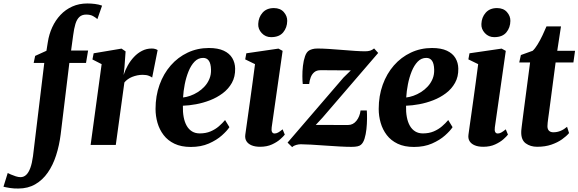

<svg xmlns="http://www.w3.org/2000/svg" viewBox="-151 -835 3332 1106"><path d="M124.5 -592.5Q131.5 -638 150 -678.2Q168.5 -718.5 197.5 -749.2Q226.5 -780 265.5 -797.5Q304.5 -815 352 -815Q374 -815 396 -812.2Q418 -809.5 437 -802.5L410 -725Q400 -734 384.8 -742.5Q369.5 -751 345.5 -751Q321 -751 306.2 -737.2Q291.5 -723.5 283.5 -697.2Q275.5 -671 270.5 -632L258.5 -544H356.5L344.5 -472.5H248.5L198.5 -61Q190.5 3 172.2 59.8Q154 116.5 124.2 159.2Q94.5 202 52.2 226.5Q10 251 -45.5 251Q-70.5 251.5 -94.2 247.8Q-118 244 -131 240.5L-106.5 161.5Q-101.5 164.5 -88.2 170.2Q-75 176 -59.8 180.8Q-44.5 185.5 -33 185.5Q-14 185.5 0 172.2Q14 159 23.8 132.2Q33.5 105.5 39 65L104 -472.5H43L51.5 -513L116.5 -542.5Z M371 0 434.5 -465.5 381.5 -492.5 388.5 -528 549 -555 572.5 -539 566 -448.5 561 -403Q570 -431 585.2 -458.2Q600.5 -485.5 621 -507.2Q641.5 -529 667.2 -542.2Q693 -555.5 723 -555.5Q735.5 -555.5 744.2 -552.5Q753 -549.5 757 -546.5L725.5 -388Q722 -392 707.5 -398Q693 -404 671 -404Q655 -404 639.5 -400.8Q624 -397.5 610.2 -392Q596.5 -386.5 585 -378.2Q573.5 -370 565.5 -360L516 0Z M1170.5 -102.5Q1157 -81.5 1127 -54.8Q1097 -28 1052 -8.2Q1007 11.5 948 11.5Q893 11.5 854.2 -7Q815.5 -25.5 791.5 -57Q767.5 -88.5 756.2 -127.5Q745 -166.5 745 -207.5Q745 -282.5 768 -346.5Q791 -410.5 832.5 -458Q874 -505.5 930.2 -532Q986.5 -558.5 1052 -558.5Q1104.5 -558.5 1137.8 -543Q1171 -527.5 1187 -500.5Q1203 -473.5 1203.5 -440Q1204.5 -393 1184.8 -357.8Q1165 -322.5 1132 -297.8Q1099 -273 1059 -257.5Q1019 -242 978 -234.5Q937 -227 902.5 -226Q901.5 -190 907 -160.8Q912.5 -131.5 924.5 -110.5Q936.5 -89.5 955.2 -78Q974 -66.5 999.5 -66.5Q1034.5 -66.5 1061.8 -78Q1089 -89.5 1109.8 -107.5Q1130.5 -125.5 1145.5 -143.5ZM1019.5 -501.5Q990.5 -501.5 969.8 -480Q949 -458.5 935 -423.8Q921 -389 913.2 -349.5Q905.5 -310 903.5 -273.5Q922.5 -275.5 944.8 -283.2Q967 -291 988.5 -304.5Q1010 -318 1027.5 -337Q1045 -356 1055.2 -380.5Q1065.5 -405 1064.5 -434.5Q1063.5 -469 1052 -485.2Q1040.5 -501.5 1019.5 -501.5Z M1347 10.5Q1318.5 10.5 1298.5 2.2Q1278.5 -6 1268.8 -21.5Q1259 -37 1262 -59Q1264.5 -77.5 1268.8 -107.5Q1273 -137.5 1278.5 -176.5Q1284 -215.5 1290.5 -262Q1297 -308.5 1304 -360Q1311 -411.5 1318 -465.5L1261.5 -493L1268 -528L1453 -555L1477 -542L1414 -101.5Q1411.5 -83.5 1416 -74.8Q1420.5 -66 1430.5 -66Q1440.5 -66 1450.8 -71.5Q1461 -77 1477 -90L1489.5 -59.5Q1482 -49.5 1463.5 -33Q1445 -16.5 1415.8 -3Q1386.5 10.5 1347 10.5ZM1410.5 -621Q1378.5 -621 1356.8 -644.2Q1335 -667.5 1336.5 -697Q1338 -735.5 1361.5 -762Q1385 -788.5 1426.5 -788.5Q1463.5 -788.5 1483.8 -765.5Q1504 -742.5 1503.5 -714.5Q1503 -676 1480.2 -648.5Q1457.5 -621 1410.5 -621Z M1870 -429.5Q1856 -430 1838 -430Q1820 -430 1800 -430Q1780 -430 1760.5 -430.2Q1741 -430.5 1723.8 -430.5Q1706.5 -430.5 1694.5 -430.5Q1673 -430.5 1659.5 -419.2Q1646 -408 1639 -389.8Q1632 -371.5 1630 -351H1593Q1591 -367.5 1590.8 -395.8Q1590.5 -424 1594 -455.2Q1597.5 -486.5 1606.2 -511.2Q1615 -536 1630 -544.5Q1635.5 -548 1647.8 -551.8Q1660 -555.5 1678 -555.5Q1705 -555.5 1742.2 -553.2Q1779.5 -551 1819.2 -547.5Q1859 -544 1894.2 -541.8Q1929.5 -539.5 1952 -539.5Q1969 -539.5 1981.2 -543.2Q1993.5 -547 2004 -556L2027.5 -530L1707 -157.5L1668 -115.5Q1687.5 -115.5 1710.2 -115.5Q1733 -115.5 1757.2 -115.2Q1781.5 -115 1806 -115Q1830.5 -115 1854 -115Q1883 -115 1902.2 -139.2Q1921.5 -163.5 1926 -198.5H1962Q1963.5 -179 1963.2 -150.2Q1963 -121.5 1959.8 -91.2Q1956.5 -61 1949 -36.5Q1941.5 -12 1928 -1Q1921.5 5 1908.2 8Q1895 11 1873.5 11Q1845.5 11 1805.2 8.8Q1765 6.5 1722 3.5Q1679 0.5 1641.5 -1.8Q1604 -4 1581.5 -4Q1569.5 -4 1555.5 -0.2Q1541.5 3.5 1532 12.5L1505.5 -13.5L1828 -388.5Z M2456 -102.5Q2442.5 -81.5 2412.5 -54.8Q2382.5 -28 2337.5 -8.2Q2292.5 11.5 2233.5 11.5Q2178.5 11.5 2139.8 -7Q2101 -25.5 2077 -57Q2053 -88.5 2041.8 -127.5Q2030.5 -166.5 2030.5 -207.5Q2030.5 -282.5 2053.5 -346.5Q2076.5 -410.5 2118 -458Q2159.5 -505.5 2215.8 -532Q2272 -558.5 2337.5 -558.5Q2390 -558.5 2423.2 -543Q2456.5 -527.5 2472.5 -500.5Q2488.5 -473.5 2489 -440Q2490 -393 2470.2 -357.8Q2450.5 -322.5 2417.5 -297.8Q2384.5 -273 2344.5 -257.5Q2304.5 -242 2263.5 -234.5Q2222.5 -227 2188 -226Q2187 -190 2192.5 -160.8Q2198 -131.5 2210 -110.5Q2222 -89.5 2240.8 -78Q2259.5 -66.5 2285 -66.5Q2320 -66.5 2347.2 -78Q2374.5 -89.5 2395.2 -107.5Q2416 -125.5 2431 -143.5ZM2305 -501.5Q2276 -501.5 2255.2 -480Q2234.5 -458.5 2220.5 -423.8Q2206.5 -389 2198.8 -349.5Q2191 -310 2189 -273.5Q2208 -275.5 2230.2 -283.2Q2252.5 -291 2274 -304.5Q2295.5 -318 2313 -337Q2330.5 -356 2340.8 -380.5Q2351 -405 2350 -434.5Q2349 -469 2337.5 -485.2Q2326 -501.5 2305 -501.5Z M2632.5 10.5Q2604 10.5 2584 2.2Q2564 -6 2554.2 -21.5Q2544.5 -37 2547.5 -59Q2550 -77.5 2554.2 -107.5Q2558.5 -137.5 2564 -176.5Q2569.5 -215.5 2576 -262Q2582.5 -308.5 2589.5 -360Q2596.5 -411.5 2603.5 -465.5L2547 -493L2553.5 -528L2738.5 -555L2762.5 -542L2699.5 -101.5Q2697 -83.5 2701.5 -74.8Q2706 -66 2716 -66Q2726 -66 2736.2 -71.5Q2746.5 -77 2762.5 -90L2775 -59.5Q2767.5 -49.5 2749 -33Q2730.5 -16.5 2701.2 -3Q2672 10.5 2632.5 10.5ZM2696 -621Q2664 -621 2642.2 -644.2Q2620.5 -667.5 2622 -697Q2623.5 -735.5 2647 -762Q2670.5 -788.5 2712 -788.5Q2749 -788.5 2769.2 -765.5Q2789.5 -742.5 2789 -714.5Q2788.5 -676 2765.8 -648.5Q2743 -621 2696 -621Z M3011.5 -186.5Q3009 -168 3007 -153.8Q3005 -139.5 3003.8 -128.2Q3002.5 -117 3002.5 -108Q3002.5 -90.5 3011.5 -81.8Q3020.5 -73 3036.5 -73Q3058.5 -73 3078.2 -81.2Q3098 -89.5 3115.5 -104.5L3127 -68.5Q3112 -50.5 3086.2 -32.2Q3060.5 -14 3025 -1.8Q2989.5 10.5 2943 10.5Q2904.5 10.5 2877.5 -9.2Q2850.5 -29 2851.5 -75Q2851.5 -78.5 2852 -85Q2852.5 -91.5 2854 -103.5Q2855.5 -115.5 2858 -135.5Q2860.5 -155.5 2864.5 -186L2902.5 -475H2840L2849.5 -518L2917.5 -542.5Q2931.5 -555.5 2946.2 -579.8Q2961 -604 2974.2 -632Q2987.5 -660 2997 -683H3080.5L3059 -542.5H3161.5L3152 -475H3049.5Z"/></svg>

Font: Merriweather 48pt ExtraBold
Style: Italic
Weight: 800
Italic angle: -7.8°
Version: Version 2.101